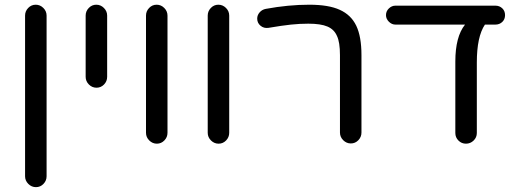

<svg xmlns="http://www.w3.org/2000/svg" viewBox="-20 -601 2197 811"><path d="M85.9 143.6V-535.2Q85.9 -553.7 99.1 -567.4Q112.3 -581.1 130.9 -581.1Q149.4 -581.1 163.1 -567.4Q176.8 -553.7 176.8 -535.2V143.6Q176.8 162.1 163.6 175.8Q150.4 189.5 131.8 189.5Q113.3 189.5 99.6 175.8Q85.9 162.1 85.9 143.6Z M341.8 -276.4V-535.2Q341.8 -553.7 355 -567.4Q368.2 -581.1 386.7 -581.1Q405.3 -581.1 418.9 -567.4Q432.6 -553.7 432.6 -535.2V-276.4Q432.6 -257.8 419.4 -244.1Q406.2 -230.5 387.7 -230.5Q369.1 -230.5 355.5 -244.1Q341.8 -257.8 341.8 -276.4Z M596.7 -40V-535.2Q596.7 -553.7 609.9 -567.4Q623 -581.1 641.6 -581.1Q660.2 -581.1 673.8 -567.4Q687.5 -553.7 687.5 -535.2V-40Q687.5 -21.5 674.3 -7.8Q661.1 5.9 642.6 5.9Q624 5.9 610.4 -7.8Q596.7 -21.5 596.7 -40Z M857.4 -40V-535.2Q857.4 -553.7 870.6 -567.4Q883.8 -581.1 902.3 -581.1Q920.9 -581.1 934.6 -567.4Q948.2 -553.7 948.2 -535.2V-40Q948.2 -21.5 935.1 -7.8Q921.9 5.9 903.3 5.9Q884.8 5.9 871.1 -7.8Q857.4 -21.5 857.4 -40Z M1416 -41V-368.2Q1416 -422.9 1403.3 -449.2Q1391.6 -476.6 1363.3 -488.8Q1335 -501 1282.2 -501Q1246.1 -501 1209 -497.1Q1171.9 -493.2 1114.3 -483.4Q1094.7 -480.5 1080.6 -492.2Q1066.4 -503.9 1066.4 -522.5Q1066.4 -537.1 1076.7 -548.8Q1086.9 -560.5 1102.5 -563.5Q1198.2 -581.1 1286.1 -581.1Q1368.2 -581.1 1415 -559.6Q1462.9 -538.1 1484.9 -492.2Q1506.8 -446.3 1506.8 -368.2V-41Q1506.8 -22.5 1493.7 -8.8Q1480.5 4.9 1461.9 4.9Q1443.4 4.9 1429.7 -8.8Q1416 -22.5 1416 -41Z M2113.3 -537.1Q2113.3 -519.5 2101.6 -508.3Q2089.8 -497.1 2072.3 -497.1H2028.3Q1994.1 -446.3 1994.1 -336.9V-39.1Q1994.1 -20.5 1980.5 -7.3Q1966.8 5.9 1948.2 5.9Q1929.7 5.9 1916.5 -7.3Q1903.3 -20.5 1903.3 -39.1V-340.8Q1903.3 -446.3 1944.3 -497.1H1650.4Q1634.8 -497.1 1622.6 -509.3Q1610.4 -521.5 1610.4 -537.1Q1610.4 -553.7 1622.6 -565.4Q1634.8 -577.1 1650.4 -577.1H2072.3Q2089.8 -577.1 2101.6 -565.9Q2113.3 -554.7 2113.3 -537.1Z"/></svg>

Font: jf-openhuninn-1.0
Style: Regular
Weight: 400
Designer: [Kosugi Maru]
      Designed by Motoya company      

      [Varela Round]
      Joe Prince(Latin component); Avraham Co
Foundry: justfont CO.,LTD.
Version: 1.0